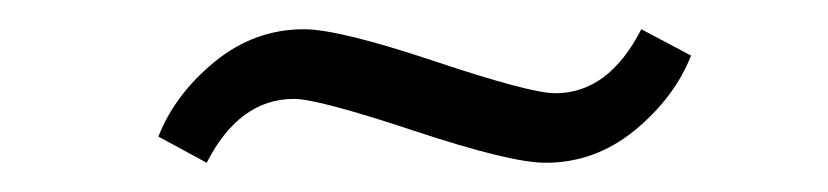

<svg xmlns="http://www.w3.org/2000/svg" viewBox="-20 -297 569 132"><path d="M88.9 -203.1Q100.1 -231.9 127.4 -254.4Q154.8 -276.9 189 -276.9Q212.9 -276.9 278.8 -254.9Q344.7 -232.9 361.8 -232.9Q398.4 -232.9 420.9 -276.9L455.1 -258.8Q443.8 -230 416.5 -207.5Q389.2 -185.1 355 -185.1Q331.1 -185.1 264.9 -207Q198.7 -229 182.1 -229Q144.5 -229 122.1 -185.1Z"/></svg>

Font: Dihjauti S
Style: Bold Italic
Weight: 700
Italic angle: -9°
Designer: T. Christopher White
Version: Version 3.0.0